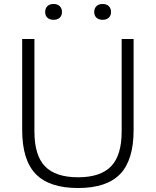

<svg xmlns="http://www.w3.org/2000/svg" viewBox="-20 -936 783 965"><path d="M372.5 9Q228 9 159.8 -61.2Q91.5 -131.5 91.5 -282.5V-740H153V-275.5Q153 -155 206.2 -100Q259.5 -45 372.5 -45Q485 -45 538.2 -100Q591.5 -155 591.5 -275.5V-740H651.5V-282.5Q651.5 -131.5 583.8 -61.2Q516 9 372.5 9ZM495.5 -836.5Q476 -836.5 464.8 -847Q453.5 -857.5 453.5 -876Q453.5 -894 464.8 -905Q476 -916 495.5 -916Q515.5 -916 526.8 -905Q538 -894 538 -876Q538 -857.5 526.8 -847Q515.5 -836.5 495.5 -836.5ZM249.5 -836.5Q229.5 -836.5 218.2 -847Q207 -857.5 207 -876Q207 -894 218.2 -905Q229.5 -916 249.5 -916Q269 -916 280.2 -905Q291.5 -894 291.5 -876Q291.5 -857.5 280.2 -847Q269 -836.5 249.5 -836.5Z"/></svg>

Font: Encode Sans SmExp Lt
Style: Regular
Weight: 300
Width: 6
Designer: Multiple Designers
Foundry: Impallari Type
Version: Version 3.002; ttfautohint (v1.8.3) -l 8 -r 50 -G 200 -x 14 